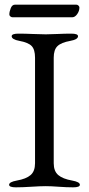

<svg xmlns="http://www.w3.org/2000/svg" viewBox="-20 -797 380 822"><path d="M44 -777H307Q312 -777 316 -773Q320 -769 320 -765Q320 -750 310.5 -736.5Q301 -723 289 -723H34Q29 -723 24.5 -726.5Q20 -730 20 -735Q20 -747 26 -762Q32 -777 44 -777ZM130 -550Q130 -585 115.5 -600Q101 -615 63 -622Q30 -628 30 -642Q30 -653 59 -653Q87 -653 120.5 -651.5Q154 -650 176 -650Q196 -650 226.5 -651.5Q257 -653 285 -653Q314 -653 314 -642Q314 -628 281 -622Q242 -615 226 -599.5Q210 -584 210 -550V-98Q210 -64 229.5 -47.5Q249 -31 289 -24Q322 -18 322 -6Q322 5 293 5Q265 5 231.5 2.5Q198 0 176 0Q152 0 114 2.5Q76 5 48 5Q19 5 19 -6Q19 -18 52 -24Q92 -31 111 -47.5Q130 -64 130 -98Z"/></svg>

Font: EB Garamond SC 12
Style: Regular
Weight: 400
Version: Version 0.016 ; ttfautohint (v0.97) -l 8 -r 50 -G 200 -x 0 -